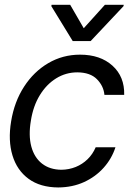

<svg xmlns="http://www.w3.org/2000/svg" viewBox="-20 -785 552 816"><path d="M227.5 11.7Q150.9 11.2 101.6 -24.9Q52.2 -61 33 -124.5Q13.7 -188 27.3 -269.5Q41 -353 82.3 -416.7Q123.5 -480.5 185.1 -516.6Q246.6 -552.7 320.3 -552.7Q406.2 -552.7 458 -505.9Q509.8 -459 507.8 -381.8H423.8Q420.4 -419.4 392.1 -448.2Q363.8 -477.1 308.6 -477.5Q259.8 -477.5 218.5 -451.9Q177.2 -426.3 149.2 -380.4Q121.1 -334.5 111.3 -272.5Q100.6 -209.5 113 -162.6Q125.5 -115.7 158.4 -89.8Q191.4 -64 241.2 -63.5Q273.4 -64 301.8 -75.4Q330.1 -86.9 352.1 -108.2Q374 -129.4 386.7 -159.2H470.7Q455.1 -110.8 420.7 -72.3Q386.2 -33.7 337.2 -11.2Q288.1 11.2 227.5 11.7ZM278.3 -764.6 335.9 -665 425.8 -764.6H505.9L504.9 -758.8L365.2 -610.4H289.1L198.2 -758.8L199.2 -764.6Z"/></svg>

Font: Inter Tight
Style: Italic
Weight: 400
Italic angle: -9.39999°
Designer: Rasmus Andersson
Foundry: rsms
Version: Version 3.002